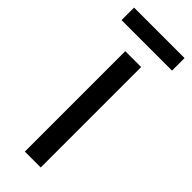

<svg xmlns="http://www.w3.org/2000/svg" viewBox="-246 -702 726 726"><g transform="rotate(45 117.0 -338.5)"><path d="M-18 -677V-610H252V-677ZM160 -537H75V0H160Z"/></g></svg>

Font: Noto Sans UI SemiCondensed
Style: Regular
Weight: 400
Width: 4
Designer: Monotype Design Team
Foundry: Monotype Imaging Inc.
Version: 1.001